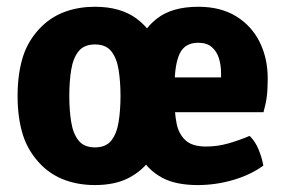

<svg xmlns="http://www.w3.org/2000/svg" viewBox="-20 -533 848 568"><path d="M475 -249Q475 -197 463.8 -149.8Q452.5 -102.5 427.5 -65.5Q402.5 -28.5 361.5 -7Q320.5 14.5 260.5 14.5Q214.5 14.5 174.5 0.5Q134.5 -13.5 103.5 -43.5Q63.5 -83.5 47.8 -133.8Q32 -184 32 -249Q32 -314.5 47.8 -365Q63.5 -415.5 103.5 -455Q134.5 -485 174.5 -499Q214.5 -513 260.5 -513Q337 -513 384.2 -477.8Q431.5 -442.5 453.2 -382.8Q475 -323 475 -249ZM185 -249Q185 -207.5 190.5 -172.8Q196 -138 212.2 -117.5Q228.5 -97 261 -97Q293.5 -97 309.5 -117.5Q325.5 -138 331 -172.8Q336.5 -207.5 336.5 -249Q336.5 -291 331 -325.8Q325.5 -360.5 309.5 -381Q293.5 -401.5 261 -401.5Q228.5 -401.5 212.2 -381Q196 -360.5 190.5 -325.8Q185 -291 185 -249ZM441.5 -201V-304H634V-315.5Q634 -340.5 627.5 -361Q621 -381.5 606.2 -394Q591.5 -406.5 566.5 -406.5Q527 -406.5 511.8 -374.8Q496.5 -343 496.5 -279V-234Q496.5 -198 502.5 -167.5Q508.5 -137 528.5 -118.2Q548.5 -99.5 589.5 -99.5Q623.5 -99.5 655.8 -108.8Q688 -118 718.5 -131Q735.5 -114.5 745.5 -89.5Q755.5 -64.5 759 -43Q721 -15.5 669.5 -0.5Q618 14.5 565 14.5Q500 14.5 459.8 -7.2Q419.5 -29 398 -66Q376.5 -103 368.8 -149.8Q361 -196.5 361 -246Q361 -321.5 379.8 -381.8Q398.5 -442 443.5 -477.5Q488.5 -513 566.5 -513Q632.5 -513 678.2 -485Q724 -457 748 -409Q772 -361 772 -300.5Q772 -268.5 769.2 -247Q766.5 -225.5 759.5 -201Z"/></svg>

Font: Signika Negative
Style: Bold
Weight: 700
Designer: Anna Giedry
Foundry: Anna Giedry
Version: Version 2.001